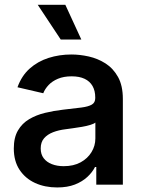

<svg xmlns="http://www.w3.org/2000/svg" viewBox="-20 -784 611 815"><path d="M222.7 11.7Q170.4 11.7 128.9 -7.3Q87.4 -26.4 63 -63.2Q38.6 -100.1 38.6 -153.8Q38.6 -200.2 56.2 -230.2Q73.7 -260.3 103.8 -278.1Q133.8 -295.9 171.1 -304.9Q208.5 -314 247.6 -318.4Q295.9 -323.7 325.7 -327.6Q355.5 -331.5 369.9 -340.1Q384.3 -348.6 384.3 -367.7V-370.1Q384.3 -398.9 372.8 -418.9Q361.3 -439 339.1 -449.5Q316.9 -460 284.2 -460Q250.5 -460 226.1 -449.7Q201.7 -439.5 186.3 -423.1Q170.9 -406.7 163.6 -388.2L54.2 -413.6Q71.8 -462.4 106 -492.9Q140.1 -523.4 186 -538.1Q231.9 -552.7 283.2 -552.7Q318.8 -552.7 356.9 -544.2Q395 -535.6 427.7 -514.9Q460.4 -494.1 481 -457.3Q501.5 -420.4 501.5 -363.8V0H388.7V-75.2H383.3Q372.1 -52.7 350.8 -33Q329.6 -13.2 297.9 -0.7Q266.1 11.7 222.7 11.7ZM250.5 -78.6Q292.5 -78.6 322.3 -95Q352.1 -111.3 368.4 -138.2Q384.8 -165 384.8 -196.3V-263.7Q378.4 -258.3 363 -253.7Q347.7 -249 327.9 -245.6Q308.1 -242.2 289.6 -239.7Q271 -237.3 258.3 -235.4Q229 -231.9 205.1 -222.7Q181.2 -213.4 167 -197Q152.8 -180.7 152.8 -153.8Q152.8 -128.9 165.5 -112.3Q178.2 -95.7 200.2 -87.2Q222.2 -78.6 250.5 -78.6ZM237.8 -616.2 140.1 -763.7H257.3L325.2 -616.2Z"/></svg>

Font: Inter Cardless
Style: Medium
Weight: 500
Designer: Rasmus Andersson
Foundry: rsms
Version: Version 4.001;git-9221beed3